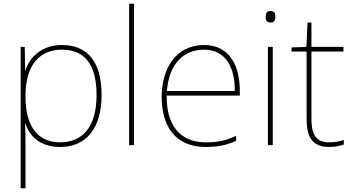

<svg xmlns="http://www.w3.org/2000/svg" viewBox="-20 -780 1896 1032"><path d="M313 -538C203 -538 139 -472 117 -402H115L113 -528H91V232H117V15C117 -27 117 -71 115 -116H117C139 -46 198 10 303 10C444 10 526 -91 526 -269C526 -445 453 -538 313 -538ZM313 -513C435 -513 499 -434 499 -269C499 -101 426 -15 303 -15C189 -15 117 -92 117 -262V-265C117 -421 185 -513 313 -513Z M700 0V-760H674V0Z M1077 -538C923 -538 849 -408 849 -259C849 -104 920 10 1086 10C1150 10 1198 0 1249 -23V-50C1187 -22 1150 -15 1086 -15C949 -15 874 -105 876 -266H1269V-291C1269 -430 1212 -538 1077 -538ZM1077 -513C1189 -513 1243 -423 1242 -291H877C889 -436 965 -513 1077 -513Z M1433 -721C1413 -721 1408 -706 1408 -690C1408 -673 1413 -659 1433 -659C1457 -659 1460 -673 1460 -690C1460 -706 1457 -721 1433 -721ZM1446 -528H1420V0H1446Z M1749 -15C1675 -15 1654 -61 1654 -143V-503H1826V-528H1654V-659H1633L1627 -528L1547 -525V-503H1628V-140C1628 -47 1656 10 1749 10C1784 10 1806 4 1828 -3V-28C1806 -20 1782 -15 1749 -15Z"/></svg>

Font: Noto Sans Georgian Thin
Style: Regular
Weight: 100
Designer: Monotype Design Team, Akaki Razmadze
Foundry: Google LLC
Version: Version 2.005